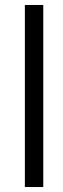

<svg xmlns="http://www.w3.org/2000/svg" viewBox="-20 -752 254 772"><path d="M80 0V-732H154V0Z"/></svg>

Font: Mina
Style: Regular
Weight: 400
Version: Version 1.000